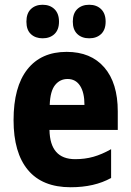

<svg xmlns="http://www.w3.org/2000/svg" viewBox="-20 -777 549 807"><path d="M260 -559Q362 -559 418.5 -493.5Q475 -428 475 -309V-231H188Q190 -108 296 -108Q337 -108 372.5 -118Q408 -128 447 -150V-29Q377 10 277 10Q158 10 97.5 -62.5Q37 -135 37 -272Q37 -412 95 -485.5Q153 -559 260 -559ZM264 -445Q232 -445 211.5 -419.5Q191 -394 189 -336H335Q335 -388 316.5 -416.5Q298 -445 264 -445ZM91 -686Q91 -721 110 -739Q129 -757 159 -757Q190 -757 209 -738.5Q228 -720 228 -686Q228 -652 209 -634Q190 -616 159 -616Q129 -616 110 -633.5Q91 -651 91 -686ZM286 -686Q286 -721 305 -739Q324 -757 355 -757Q386 -757 405 -738.5Q424 -720 424 -686Q424 -652 405 -634Q386 -616 355 -616Q324 -616 305 -634Q286 -652 286 -686Z"/></svg>

Font: Noto Sans Condensed ExtraBold
Style: Regular
Weight: 800
Width: 3
Designer: Monotype Design Team
Foundry: Monotype Imaging Inc.
Version: Version 2.013; ttfautohint (v1.8.4.7-5d5b)